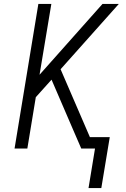

<svg xmlns="http://www.w3.org/2000/svg" viewBox="-20 -755 640 976"><path d="M495 201H430L463 0H393L351 -97L242 -350L162 -261L119 0H54L175 -735H241L181 -375L501 -735H584L288 -403L437 -58H538Z"/></svg>

Font: Iosevka SS04 Light Extended
Style: Italic
Weight: 300
Width: 7
Italic angle: -9°
Monospace: yes
Designer: Belleve Invis
Foundry: Belleve Invis
Version: Version 19.0.0; ttfautohint (v1.8.4)